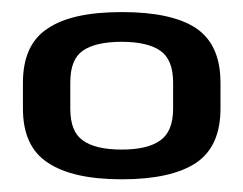

<svg xmlns="http://www.w3.org/2000/svg" viewBox="-20 -702 392 310"><path d="M177 -412.5C230 -412.5 270 -421.5 296.5 -439C323 -457 336 -486 336 -527V-568C336 -609.5 323 -638.5 296.5 -656.5C270 -674 230 -682.5 177 -682.5C123.5 -682.5 83.5 -674 57 -656C30 -638.5 17 -609 17 -568V-527C17 -486.5 30 -457 57 -439.5C83.5 -421.5 123.5 -412.5 177 -412.5ZM176.5 -460.5C148 -460.5 127 -465.5 113.5 -475.5C100 -485 93.5 -502 93.5 -526.5V-569C93.5 -593.5 100 -610.5 113.5 -620C127 -629.5 148 -634.5 176.5 -634.5C204.5 -634.5 225.5 -629.5 239 -620C252.5 -610.5 259.5 -593.5 259.5 -569V-526.5C259.5 -502 252.5 -485 239 -475.5C225.5 -465.5 204.5 -460.5 176.5 -460.5Z"/></svg>

Font: Anybody Medium
Style: Regular
Weight: 500
Designer: Tyler Finck
Foundry: Etcetera Type Company
Version: Version 1.110